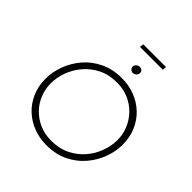

<svg xmlns="http://www.w3.org/2000/svg" viewBox="-257 -1184 1378 1378"><g transform="rotate(45 432.5 -495.0)"><path d="M429 7Q360 7 298 -16.5Q236 -40 189 -84Q142 -128 115 -189.5Q88 -251 88 -328Q88 -394 113 -462.5Q138 -531 186.5 -588.5Q235 -646 307.5 -681.5Q380 -717 474 -717Q543 -717 605 -693.5Q667 -670 714 -626Q761 -582 788 -520Q815 -458 815 -381Q815 -315 790 -247Q765 -179 716.5 -121.5Q668 -64 596 -28.5Q524 7 429 7ZM430 -40Q512 -40 574.5 -71Q637 -102 679.5 -152Q722 -202 743.5 -262Q765 -322 765 -379Q765 -438 743 -490.5Q721 -543 681.5 -583.5Q642 -624 588.5 -647Q535 -670 472 -670Q390 -670 328 -639Q266 -608 223.5 -557.5Q181 -507 159.5 -447.5Q138 -388 138 -330Q138 -271 159.5 -218.5Q181 -166 220.5 -126Q260 -86 313.5 -63Q367 -40 430 -40ZM469 -832Q470 -846 482.5 -856Q495 -866 509 -865Q522 -865 531.5 -855.5Q541 -846 539 -832Q538 -817 526 -807.5Q514 -798 500 -798Q487 -799 477.5 -809Q468 -819 469 -832ZM410 -997H641L638 -967H406Z"/></g></svg>

Font: Josefin Sans Thin Light
Style: Italic
Weight: 300
Italic angle: -7°
Version: Version 2.000